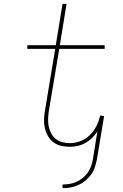

<svg xmlns="http://www.w3.org/2000/svg" viewBox="-20 -755 640 998"><path d="M305 223V204Q323 204 341.5 201Q360 198 377 190.5Q394 183 410 170Q426 157 437 141Q448 125 454 107.5Q460 90 463 72L486 -71Q474 -53 458 -37.5Q442 -22 423 -11.5Q404 -1 383 3.5Q362 8 341 8Q318 8 296 2.5Q274 -3 257 -16Q240 -29 229 -48.5Q218 -68 213 -90Q208 -112 209 -135.5Q210 -159 214 -182L267 -501H122V-520H270L305 -735H326L291 -520H524V-501H288L234 -179Q231 -159 230 -138.5Q229 -118 233 -98.5Q237 -79 246 -62Q255 -45 269.5 -33Q284 -21 303.5 -16Q323 -11 344 -11Q370 -11 397 -21Q424 -31 445 -51Q466 -71 479.5 -96.5Q493 -122 499 -149L500 -151Q500 -152 500.5 -153Q501 -154 501 -155L521 -151L484 72Q480 92 473.5 112.5Q467 133 454.5 151Q442 169 424.5 183.5Q407 198 387 207Q367 216 346.5 219.5Q326 223 305 223Z"/></svg>

Font: Iosevka HT Thin Extended
Style: Italic
Weight: 100
Width: 7
Italic angle: -9°
Monospace: yes
Designer: Belleve Invis
Foundry: Belleve Invis
Version: Version 32.3.0; ttfautohint (v1.8.4)